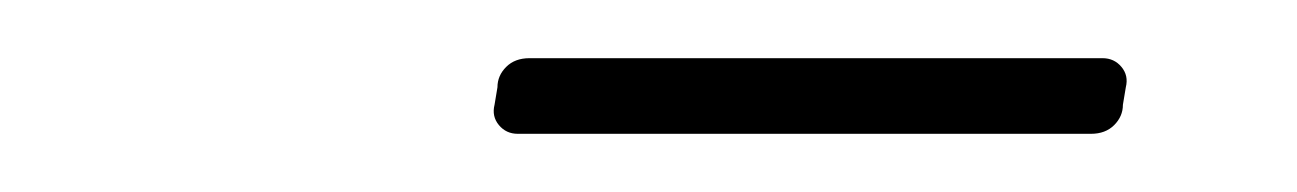

<svg xmlns="http://www.w3.org/2000/svg" viewBox="-20 -649 446 66"><path d="M150 -613 151 -619Q151 -623 154 -626Q157 -629 162 -629H359Q363 -629 365.5 -626Q368 -623 367 -619L366 -613Q366 -609 363 -606Q360 -603 355 -603H158Q154 -603 151.5 -606Q149 -609 150 -613Z"/></svg>

Font: Barlow Semi Condensed Thin
Style: Italic
Weight: 250
Width: 4
Italic angle: -7°
Designer: Jeremy Tribby
Foundry: Tribby Type
Version: Version 1.408